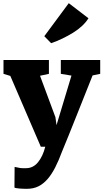

<svg xmlns="http://www.w3.org/2000/svg" viewBox="-20 -924 651 1209"><path d="M2 0ZM144 135Q189 135 219.5 97.5Q250 60 265 0H237L45 -446L2 -459V-546H288V-459L232 -447L329 -186L336 -136L351 -186L430 -448L363 -459V-546H611V-459L563 -449Q533 -374 468 -210.5Q403 -47 372 27Q349 89 327 131.5Q305 174 280 203Q253 234 221.5 249.5Q190 265 149 265Q125 265 101 263Q77 261 71 257L72 127Q93 132 107.5 134Q122 136 144 135ZM413 -904 537 -809Q506 -759 441 -718.5Q376 -678 302 -652L259 -696Z"/></svg>

Font: Martel Heavy
Style: Regular
Weight: 900
Designer: Dan Reynolds
Foundry: Dan Reynolds
Version: Version 1.001; ttfautohint (v1.1) -l 5 -r 5 -G 72 -x 0 -D la